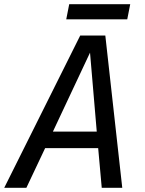

<svg xmlns="http://www.w3.org/2000/svg" viewBox="-72 -899 694 919"><path d="M245.1 -806.6H537.1L551.3 -878.9H259.3ZM-51.8 0H54.2L144 -189.9H397.9L415 0H513.2L432.1 -729H312ZM181.2 -269 358.9 -647 391.1 -269Z"/></svg>

Font: Hack
Style: Oblique
Weight: 400
Italic angle: -12°
Monospace: yes
Designer: Christopher Simpkins
Foundry: Christopher Simpkins
Version: Version 2.010